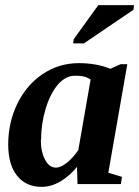

<svg xmlns="http://www.w3.org/2000/svg" viewBox="-20 -717 542 748"><path d="M402 -44 455 -28 451 0H282L280 -67Q252 -32 215 -10Q179 11 142 11Q81 11 46 -33Q12 -76 12 -155Q12 -240 48 -314Q84 -387 147 -429Q210 -471 287 -471Q356 -471 410 -449L450 -467H476ZM140 -171 139 -173Q139 -125 156 -94Q172 -64 198 -64Q217 -64 242 -84Q265 -103 285 -132L333 -407Q311 -423 272 -422Q236 -422 206 -388Q176 -353 158 -294Q140 -234 140 -171ZM265 -548 267 -564 363 -697H502L500 -679L307 -548Z"/></svg>

Font: Libra Serif Modern
Style: Bold Italic
Weight: 700
Italic angle: -12°
Designer: Stefan Peev, Context Ltd
Foundry: Stefan Peev, Context Ltd
Version: Version 1.000